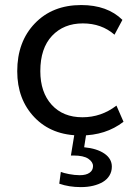

<svg xmlns="http://www.w3.org/2000/svg" viewBox="-20 -534 560 772"><path d="M304.2 218.3Q257.8 218.3 218.3 204.6L224.6 157.2Q234.9 161.6 257.6 166Q280.3 170.4 299.8 170.4Q300.8 170.4 301.3 170.4Q326.2 170.4 340.1 160.6Q354 150.9 354 133.8Q354 117.2 335 104.2Q315.9 91.3 275.9 91.3H265.1L280.8 -4.4H328.1L318.4 58.1Q369.6 63 399.7 83.5Q429.7 104 429.7 136.2Q429.7 155.8 420.2 171.6Q410.6 187.5 393.8 197.5Q377 207.5 354.5 212.9Q332 218.3 306.2 218.3Q305.7 218.3 305.2 218.3Q304.7 218.3 304.2 218.3ZM304.7 10.7Q188.5 10.7 118.9 -61.8Q49.3 -134.3 49.3 -247.6Q49.3 -366.2 120.1 -439.9Q190.9 -513.7 306.6 -513.7Q411.6 -513.7 472.2 -454.1L440.4 -394.5Q388.2 -439.9 313 -439.9Q236.3 -439.9 189.2 -389.9Q142.1 -339.8 142.1 -248Q142.1 -163.1 187.7 -112.8Q233.4 -62.5 311.5 -62.5Q387.2 -62.5 448.2 -109.4L476.6 -44.4Q405.3 10.7 304.7 10.7Z"/></svg>

Font: Muli
Style: Regular
Weight: 400
Designer: Vernon Adams
Foundry: newtypography
Version: Version 2; ttfautohint (v1.00rc1.6-4cba) -l 8 -r 50 -G 200 -